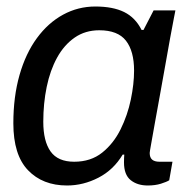

<svg xmlns="http://www.w3.org/2000/svg" viewBox="-20 -558 596 590"><path d="M186 12Q111 12 66 -35Q21 -82 21 -179Q21 -261 40 -327.5Q59 -394 93.5 -441Q128 -488 174 -513Q220 -538 273 -538Q327 -538 361.5 -521Q396 -504 415 -466H421L452 -526H519Q519 -526 514.5 -503Q510 -480 503 -442Q496 -404 488 -358Q480 -312 471.5 -266Q463 -220 456 -180.5Q449 -141 444.5 -116Q440 -91 440 -88Q440 -74 447.5 -67.5Q455 -61 470 -61H510L500 -4Q492 1 474.5 6.5Q457 12 434 12Q402 12 381.5 -4.5Q361 -21 361 -59Q361 -72 362 -84.5Q363 -97 365 -124L403 -83H357Q329 -36 282.5 -12Q236 12 186 12ZM208 -61Q259 -61 294 -89Q329 -117 350.5 -160.5Q372 -204 382 -252Q392 -300 392 -341Q392 -401 367 -433Q342 -465 285 -465Q242 -465 209.5 -442.5Q177 -420 155.5 -381Q134 -342 123.5 -291Q113 -240 113 -184Q113 -124 135.5 -92.5Q158 -61 208 -61Z"/></svg>

Font: Archivo VF Beta
Style: Italic
Weight: 400
Italic angle: -10°
Designer: Hector Gatti
Foundry: Omnibus-Type
Version: Version 1.002